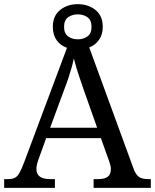

<svg xmlns="http://www.w3.org/2000/svg" viewBox="-20 -903 745 923"><path d="M0 0V-42H19Q39 -42 51 -48Q63 -54 73 -71Q83 -88 95 -120L302 -673Q271 -684 252.5 -709.5Q234 -735 234 -774Q234 -827 269 -855Q304 -883 354 -883Q404 -883 439 -855Q474 -827 474 -774Q474 -737 456 -711.5Q438 -686 409 -675L621 -95Q632 -64 647.5 -53Q663 -42 692 -42H705V0H430V-42H453Q483 -42 498 -53.5Q513 -65 513 -90Q513 -98 511 -107Q509 -116 505 -127L465 -239H202L164 -134Q161 -126 159 -118Q157 -110 156 -103.5Q155 -97 155 -91Q155 -66 171.5 -54Q188 -42 221 -42H244V0ZM221 -289H447L385 -464Q375 -494 365.5 -521Q356 -548 348.5 -573Q341 -598 335 -622Q330 -598 323.5 -575.5Q317 -553 309 -528.5Q301 -504 289 -473ZM354 -714Q381 -714 400.5 -728Q420 -742 420 -774Q420 -806 400.5 -820Q381 -834 354 -834Q327 -834 307.5 -820Q288 -806 288 -774Q288 -742 307.5 -728Q327 -714 354 -714Z"/></svg>

Font: Noto Serif Thai
Style: Regular
Weight: 400
Designer: Monotype Design Team
Foundry: Monotype Imaging Inc.
Version: Version 2.001